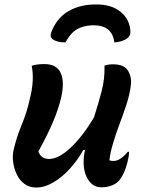

<svg xmlns="http://www.w3.org/2000/svg" viewBox="-20 -830 640 860"><path d="M122 -535Q143 -543 179 -543Q234 -543 252 -503Q270 -463 254 -394Q243 -344 217.5 -284Q192 -224 152 -152Q163 -118 200 -118Q243 -118 297 -169Q351 -220 401 -304Q420 -364 435 -420.5Q450 -477 448 -536Q465 -542 486 -542Q536 -542 553.5 -513Q571 -484 566 -448Q561 -406 546 -360.5Q531 -315 514 -270.5Q497 -226 485 -183Q479 -163 475.5 -146Q472 -129 470 -112Q478 -109 488 -109Q505 -109 522 -121Q539 -133 552 -150H558Q558 -131 551 -104Q544 -77 537 -61Q530 -45 521 -31Q508 -11 485 -1Q462 9 434 9Q390 9 368 -37.5Q346 -84 360 -155Q360 -157 361 -158H353Q328 -113 293 -74.5Q258 -36 219 -13Q180 10 142 10Q112 10 90 -6Q68 -22 55.5 -48Q43 -74 39 -103.5Q35 -133 41 -159Q55 -218 78 -273Q101 -328 114 -389Q135 -471 122 -535ZM395 -717Q352 -715 324 -698.5Q296 -682 273 -640Q234 -640 215 -655Q200 -667 213 -694Q239 -754 290 -782Q341 -810 407 -810H414Q479 -810 519.5 -777.5Q560 -745 564 -692Q566 -669 548 -657Q525 -642 492 -640Q488 -677 465 -697Q442 -717 395 -717Z"/></svg>

Font: Recursive Mn Csl St SmB
Style: Italic
Weight: 600
Italic angle: -15°
Monospace: yes
Version: Version 1.079;hotconv 1.0.112;makeotfexe 2.5.65598; ttfautoh